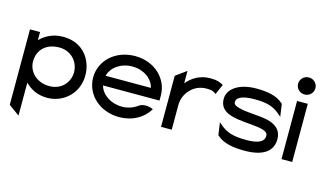

<svg xmlns="http://www.w3.org/2000/svg" viewBox="-95 -944 2427 1438"><g transform="rotate(15 1118.5 -224.5)"><path d="M34 134 118 195V-61C157 -21 211 11 290 11C413 11 524 -83 524 -225C524 -343 447 -462 290 -462C210 -462 152 -429 112 -388V-451H34ZM118 -225C118 -313 178 -377 283 -377C375 -377 436 -306 436 -225C436 -151 380 -78 283 -78C179 -78 118 -152 118 -225Z M584 -226C584 -95 695 11 848 11C949 11 1031 -36 1074 -106L1077 -111L1072 -114C1072 -114 1008 -141 966 -108C934 -85 894 -70 848 -70C762 -70 689 -119 671 -187H1109V-225C1109 -356 1000 -462 848 -462C695 -462 584 -357 584 -226ZM671 -262C688 -330 759 -381 848 -381C935 -381 1006 -331 1022 -262Z M1171 0H1254V-191C1254 -244 1277 -287 1307 -316C1333 -343 1374 -365 1426 -365C1471 -365 1478 -359 1496 -347L1502 -344L1536 -422L1532 -425C1504 -438 1492 -447 1434 -447C1353 -447 1294 -408 1254 -360V-456L1171 -396Z M1570 -325C1570 -241 1637 -215 1714 -203C1777 -193 1856 -193 1910 -178C1933 -171 1950 -161 1950 -138C1950 -89 1897 -70 1814 -70C1713 -70 1657 -85 1598 -139L1588 -148L1602 -51L1604 -49C1655 0 1737 11 1821 11C1985 11 2037 -57 2037 -136C2037 -201 1998 -232 1951 -250C1883 -274 1773 -267 1699 -288C1675 -295 1657 -302 1657 -323C1657 -365 1717 -381 1793 -381C1894 -381 1945 -366 2004 -312L2014 -303L2000 -400L1998 -402C1947 -451 1870 -462 1786 -462C1649 -462 1570 -399 1570 -325Z M2079 -578C2079 -541 2109 -512 2146 -512C2183 -512 2213 -541 2213 -578C2213 -615 2183 -644 2146 -644C2109 -644 2079 -615 2079 -578ZM2105 0H2188V-451H2105Z"/></g></svg>

Font: Charger Sport
Style: SeBdExt
Weight: 600
Designer: Jasper
Foundry: Cannot Into Space Fonts
Version: Version 1.1